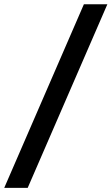

<svg xmlns="http://www.w3.org/2000/svg" viewBox="-66 -782 529 911"><path d="M443.4 -761.7 65.4 109.4H-45.9L332 -761.7Z"/></svg>

Font: Inter SemiBold
Style: Italic
Weight: 600
Italic angle: -9.3988°
Designer: Rasmus Andersson
Foundry: rsms
Version: Version 4.001;git-66647c0bb